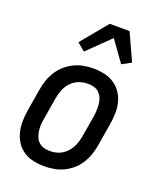

<svg xmlns="http://www.w3.org/2000/svg" viewBox="-142 -850 784 946"><g transform="rotate(20 250.0 -377.0)"><path d="M204 8Q175 8 147 2Q119 -4 96 -19Q73 -34 58 -56.5Q43 -79 36 -106Q29 -133 29 -162Q29 -191 34 -221L54 -341Q58 -365 66.5 -390Q75 -415 89.5 -437.5Q104 -460 124.5 -478Q145 -496 169 -507.5Q193 -519 218.5 -523.5Q244 -528 269 -528Q298 -528 326 -522Q354 -516 377 -501Q400 -486 415.5 -463.5Q431 -441 438 -414Q445 -387 444.5 -358Q444 -329 439 -299L419 -179Q415 -155 406.5 -130Q398 -105 384 -82.5Q370 -60 349.5 -42Q329 -24 305 -12.5Q281 -1 255 3.5Q229 8 204 8ZM206 -72Q229 -72 251.5 -80.5Q274 -89 291 -107Q308 -125 317.5 -147.5Q327 -170 331 -193L351 -313Q353 -329 353.5 -345Q354 -361 352 -376.5Q350 -392 343.5 -406Q337 -420 326 -430Q315 -440 299.5 -444Q284 -448 268 -448Q245 -448 222 -439.5Q199 -431 182 -413Q165 -395 156 -372.5Q147 -350 143 -327L123 -207Q120 -191 119.5 -175Q119 -159 121.5 -143.5Q124 -128 130 -114Q136 -100 147.5 -90Q159 -80 174.5 -76Q190 -72 206 -72ZM195 -590 154 -624 268 -762H372L437 -620L389 -594L311 -703Z"/></g></svg>

Font: Iosevka SS18 Medium
Style: Italic
Weight: 500
Italic angle: -9°
Monospace: yes
Designer: Belleve Invis
Foundry: Belleve Invis
Version: Version 25.1.1; ttfautohint (v1.8.4)